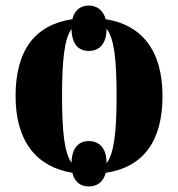

<svg xmlns="http://www.w3.org/2000/svg" viewBox="-20 -615 640 690"><path d="M299 55C328 55 351 40 360 6C494 -14 564 -106 564 -270C564 -435 488 -526 360 -546C350 -580 327 -595 299 -595C271 -595 248 -580 240 -546C106 -526 36 -435 36 -270C36 -106 112 -15 240 6C248 40 270 55 299 55ZM237 -30C212 -66 203 -138 203 -270C203 -403 212 -476 237 -511C238 -455 263 -432 299 -432C335 -432 363 -455 363 -512C390 -477 399 -404 399 -270C399 -135 389 -63 363 -28C363 -85 335 -108 299 -108C264 -108 238 -85 237 -30Z"/></svg>

Font: Noto Serif Display Condensed Black
Style: Regular
Weight: 900
Width: 3
Designer: Monotype Design Team
Foundry: Monotype Imaging Inc.
Version: Version 2.009